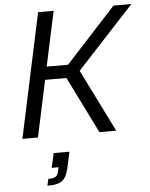

<svg xmlns="http://www.w3.org/2000/svg" viewBox="-62 -739 829 1058"><g transform="rotate(-5 352.5 -209.5)"><path d="M189 -688 42 0H128L195 -313H313L468 0H561L389 -346L705 -688H606L328 -385H210L275 -688ZM165 232 157 269C243 269 262 247 280 158L294 93H207L189 173H227L223 190C216 224 206 232 165 232Z"/></g></svg>

Font: Saira UNSAM
Style: Italic
Weight: 400
Italic angle: -12°
Designer: Hector Gatti with collaboration of the Omnibus-Type team
Foundry: Omnibus-Type
Version: Version 0.072;PS 000.072;hotconv 1.0.88;makeotf.lib2.5.64775